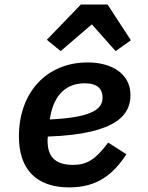

<svg xmlns="http://www.w3.org/2000/svg" viewBox="-20 -798 640 830"><path d="M279.5 12.1C404.1 12.1 471.2 -47.9 526.6 -131L447.8 -181.5C392.8 -109 357.2 -85.2 294.7 -85.2C212 -85.2 185.7 -128.2 185.7 -188.6C185.7 -192.8 185.7 -198.9 186.8 -207.7C492.5 -218 544 -307.2 544 -387.1C544 -480.1 462 -528.1 359 -528.1C181.5 -528.1 61.8 -398.4 61.8 -208.5C61.8 -67.8 134.9 12.1 279.5 12.1ZM182.5 -626.1 242.2 -577.1 377.1 -692.8 479.8 -577.1 545.8 -623.9 445 -778.4H329.5ZM195.3 -281.6 197.4 -294.4C215.2 -392.8 269.9 -437.9 346.9 -437.9C400.9 -437.9 423.3 -413.4 423.3 -377.1C423.3 -338.4 402.7 -290.8 195.3 -281.6Z"/></svg>

Font: Margiela Mono Italic SmBold It
Style: Regular
Weight: 600
Designer: Mike Abbink, Paul van der Laan, Pieter van Rosmalen
Foundry: Bold Monday
Version: Version 2.003 2021